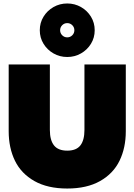

<svg xmlns="http://www.w3.org/2000/svg" viewBox="-20 -1070 774 1105"><path d="M209 -896Q209 -939 230.5 -974Q252 -1009 288 -1029.5Q324 -1050 367 -1050Q410 -1050 446 -1029.5Q482 -1009 503.5 -974Q525 -939 525 -896Q525 -853 503.5 -818Q482 -783 446 -762.5Q410 -742 367 -742Q324 -742 288 -762.5Q252 -783 230.5 -818Q209 -853 209 -896ZM408 -896Q408 -913 396 -925Q384 -937 367 -937Q350 -937 338 -925Q326 -913 326 -896Q326 -879 338 -867Q350 -855 367 -855Q384 -855 396 -867Q408 -879 408 -896ZM30 -315V-699H267V-322Q267 -263 291 -233Q315 -203 367 -203Q419 -203 442.5 -233Q466 -263 466 -322V-699H704V-315Q704 -219 668 -145Q632 -71 556 -28Q480 15 367 15Q254 15 178 -28Q102 -71 66 -145Q30 -219 30 -315Z"/></svg>

Font: Prompt Black
Style: Regular
Weight: 900
Designer: Katatrad Team
Foundry: CadsonDemak
Version: Version 1.001